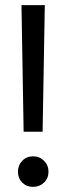

<svg xmlns="http://www.w3.org/2000/svg" viewBox="-20 -725 259 749"><path d="M72.2 -211 63.8 -705H154.8L146.2 -211ZM109 4Q83.5 4 66.8 -12.8Q50 -29.5 50 -55Q50 -80.2 66.8 -97.8Q83.5 -115.2 109 -115.2Q134.2 -115.2 151.8 -97.8Q169.2 -80.2 169.2 -55Q169.2 -29.5 151.8 -12.8Q134.2 4 109 4Z"/></svg>

Font: Akshar Light
Style: Regular
Weight: 300
Designer: Tall Chai
Foundry: Tall Chai
Version: Version 1.100